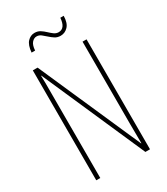

<svg xmlns="http://www.w3.org/2000/svg" viewBox="-217 -1038 938 1080"><g transform="rotate(-30 252.0 -497.5)"><path d="M427 -51H397L105 -715H103Q104 -695 104 -668Q104 -641 104 -599V-51H78V-765H109L400 -105H402Q402 -139 401.5 -174.5Q401 -210 401 -232V-765H427ZM122 -855Q126 -902 145.5 -922.5Q165 -943 191 -943Q212 -943 227.5 -933Q243 -923 256 -910.5Q269 -898 282.5 -888Q296 -878 312 -878Q355 -878 360 -944H382Q381 -898 360.5 -876.5Q340 -855 312 -855Q291 -855 275.5 -865Q260 -875 246.5 -887.5Q233 -900 220 -910Q207 -920 191 -920Q174 -920 160.5 -904.5Q147 -889 145 -855Z"/></g></svg>

Font: Noto Sans Tamil UI ExtraCondensed Thin
Style: Regular
Weight: 100
Width: 2
Designer: Jelle Bosma - Monotype Design Team
Foundry: Monotype Imaging Inc.
Version: Version 2.004; ttfautohint (v1.8.4.7-5d5b)